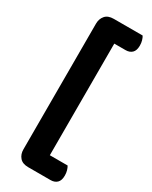

<svg xmlns="http://www.w3.org/2000/svg" viewBox="-202 -702 690 870"><g transform="rotate(30 143.0 -267.0)"><path d="M267 -655Q272 -647 275.5 -635Q279 -623 279 -609Q279 -583 266.5 -571Q254 -559 233 -559H174V25H267Q272 33 275.5 45Q279 57 279 71Q279 97 266.5 109Q254 121 233 121H116Q86 121 71.5 104Q57 87 57 62V-596Q57 -621 71.5 -638Q86 -655 116 -655Z"/></g></svg>

Font: Baloo 2 Latin SemiBold
Style: Regular
Weight: 400
Designer: Sarang Kulkarni and Ek Type
Foundry: Ek Type
Version: Version 1.001